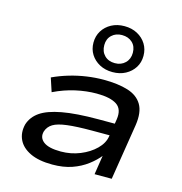

<svg xmlns="http://www.w3.org/2000/svg" viewBox="-118 -922 983 1038"><g transform="rotate(15 373.0 -403.0)"><path d="M267 9Q191 9 143 -14Q95 -37 76.5 -76Q58 -115 70 -163Q84 -207 124.5 -235Q165 -263 243 -277.5Q321 -292 446 -292H558L548 -224H428Q342 -224 289.5 -217.5Q237 -211 211.5 -195.5Q186 -180 177 -152Q167 -116 196 -93.5Q225 -71 293 -71Q350 -71 400.5 -91.5Q451 -112 485 -145.5Q519 -179 525 -218L541 -317Q550 -376 513.5 -400Q477 -424 401 -424Q344 -424 283.5 -410.5Q223 -397 163 -368L138 -444Q181 -464 228 -478Q275 -492 323.5 -499Q372 -506 418 -506Q498 -506 553.5 -489Q609 -472 634 -430Q659 -388 648 -314L598 0H502L519 -110L522 -111Q498 -80 461 -52Q424 -24 376.5 -7.5Q329 9 267 9ZM452 -558Q411 -558 379.5 -575Q348 -592 330 -620.5Q312 -649 312 -686Q312 -723 330 -752Q348 -781 379.5 -798Q411 -815 452 -815Q493 -815 524.5 -798Q556 -781 574 -752Q592 -723 592 -686Q592 -649 574 -620.5Q556 -592 524.5 -575Q493 -558 452 -558ZM452 -608Q487 -608 509.5 -630Q532 -652 532 -687Q532 -723 509.5 -744Q487 -765 451 -765Q417 -765 394.5 -744Q372 -723 372 -688Q372 -652 394 -630Q416 -608 452 -608Z"/></g></svg>

Font: Nunito Sans 7pt Expanded Medium
Style: Italic
Weight: 500
Width: 7
Italic angle: -9°
Designer: Vernon Adams
Foundry: Vernon Adams
Version: Version 3.101;gftools[0.9.27]